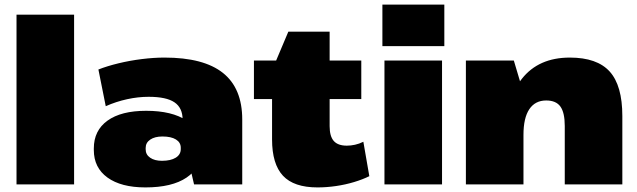

<svg xmlns="http://www.w3.org/2000/svg" viewBox="-20 -804 2779 837"><path d="M303 -740V0H52V-740Z M776 -214V-283Q776 -334 740.5 -358Q705 -382 628 -382Q582 -382 534 -371.5Q486 -361 441 -341L409 -501Q447 -516 496.5 -528Q546 -540 598.5 -546.5Q651 -553 697 -553Q868 -553 952 -486Q1036 -419 1036 -283V0H826ZM614 13Q508 13 448.5 -30Q389 -73 389 -150V-157Q389 -235 448.5 -278Q508 -321 617 -321Q730 -321 793.5 -278.5Q857 -236 857 -159V-151Q857 -73 793.5 -30Q730 13 614 13ZM686 -103Q724 -103 746 -116.5Q768 -130 768 -154V-160Q768 -183 747 -196Q726 -209 688 -209Q655 -209 635 -195.5Q615 -182 615 -159V-153Q615 -130 634.5 -116.5Q654 -103 686 -103Z M1364 13Q1261 13 1213.5 -38Q1166 -89 1166 -196V-498L1237 -666H1417V-254Q1417 -210 1435 -189.5Q1453 -169 1492 -169Q1509 -169 1527.5 -173Q1546 -177 1564 -186L1590 -36Q1562 -22 1524 -10.5Q1486 1 1445 7Q1404 13 1364 13ZM1087 -540H1555V-372H1087Z M1907 -540V0H1656V-540ZM1917 -784V-603H1647V-784Z M2442 -255Q2442 -313 2423 -339.5Q2404 -366 2361 -366Q2313 -366 2287.5 -328Q2262 -290 2262 -216L2182 -117V-192Q2182 -368 2255 -460.5Q2328 -553 2464 -553Q2583 -553 2638 -492Q2693 -431 2693 -298V0H2442ZM2011 -540H2220L2262 -399V0H2011Z"/></svg>

Font: Pathway Extreme 8pt Thin 12pt Black
Style: Regular
Weight: 900
Version: Version 1.001;gftools[0.9.26]